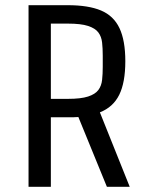

<svg xmlns="http://www.w3.org/2000/svg" viewBox="-20 -720 580 740"><path d="M392 0 282 -269Q272 -268 262 -268Q252 -268 241 -268H176V0H90V-700H241Q321 -700 369.5 -679.5Q418 -659 440.5 -611.5Q463 -564 463 -484Q463 -402 439.5 -354.5Q416 -307 365 -287L480 0ZM376 -462V-506Q376 -533 373.5 -556Q371 -579 359 -595Q347 -611 319.5 -620Q292 -629 242 -629H176V-339H242Q292 -339 319.5 -348Q347 -357 359 -373Q371 -389 373.5 -412Q376 -435 376 -462Z"/></svg>

Font: Strait
Style: Regular
Weight: 400
Designer: Eduardo Rodriguez Tunni
Foundry: Eduardo Rodriguez Tunni
Version: Version 1.002; ttfautohint (v1.8.4.7-5d5b);gftools[0.9.23]